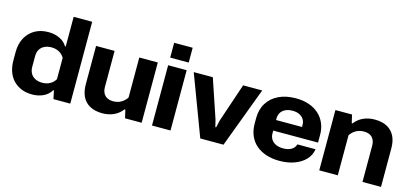

<svg xmlns="http://www.w3.org/2000/svg" viewBox="-63 -1190 3532 1652"><g transform="rotate(15 1703.0 -363.5)"><path d="M259 9Q206 9 164 -8Q122 -25 91.5 -56.5Q61 -88 45 -132.5Q29 -177 29 -231V-307Q29 -379 57.5 -432.5Q86 -486 137.5 -516Q189 -546 259 -546Q316 -546 360.5 -524Q405 -502 426 -465H433V-729H598V0H448L433 -73H426Q405 -35 360.5 -13Q316 9 259 9ZM318 -111Q357 -111 387 -128Q417 -145 433 -174V-363Q417 -392 387 -409Q357 -426 318 -426Q283 -426 256 -413Q229 -400 214.5 -375.5Q200 -351 200 -317V-221Q200 -187 214.5 -162Q229 -137 256 -124Q283 -111 318 -111Z M1234 -537V0H1086L1069 -73H1062Q1032 -33 986.5 -12Q941 9 885 9Q819 9 774 -15.5Q729 -40 706.5 -85.5Q684 -131 684 -194V-537H849V-217Q849 -184 860.5 -161.5Q872 -139 894.5 -127Q917 -115 949 -115Q989 -115 1019.5 -133Q1050 -151 1069 -180V-537Z M1326 0V-537H1491V0ZM1326 -605V-737H1491V-605Z M1756 0 1554 -537H1724L1840 -193L1856 -128H1863L1878 -193L1994 -537H2164L1963 0Z M2463 10Q2397 10 2344 -7.5Q2291 -25 2253 -58Q2215 -91 2195 -138.5Q2175 -186 2175 -245V-293Q2175 -371 2210.5 -428Q2246 -485 2311 -516Q2376 -547 2463 -547Q2527 -547 2578.5 -529.5Q2630 -512 2667 -479Q2704 -446 2724 -399.5Q2744 -353 2744 -296V-228H2318V-322H2589L2576 -307V-340Q2576 -369 2562 -390.5Q2548 -412 2523 -424Q2498 -436 2463 -436Q2426 -436 2399.5 -423.5Q2373 -411 2359 -388.5Q2345 -366 2345 -336V-202Q2345 -173 2359.5 -150Q2374 -127 2401 -114.5Q2428 -102 2465 -102Q2510 -102 2539 -119Q2568 -136 2576 -167H2738Q2730 -112 2692 -72.5Q2654 -33 2595 -11.5Q2536 10 2463 10Z M2816 0V-537H2964L2981 -464H2988Q3018 -504 3063.5 -525Q3109 -546 3165 -546Q3232 -546 3276.5 -521.5Q3321 -497 3343.5 -452Q3366 -407 3366 -343V0H3201V-320Q3201 -353 3189.5 -376Q3178 -399 3156 -410.5Q3134 -422 3101 -422Q3061 -422 3030.5 -404Q3000 -386 2981 -357V0Z"/></g></svg>

Font: Hubot Sans Condensed ExtraLight
Style: Bold
Weight: 700
Version: Version 2.000